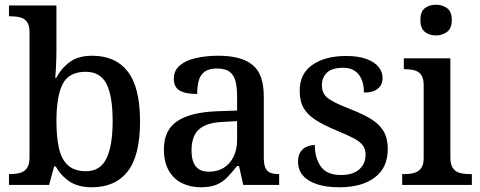

<svg xmlns="http://www.w3.org/2000/svg" viewBox="-20 -783 2033 813"><path d="M369 10Q311 10 274.5 -14.5Q238 -39 216 -78H209L188 0H18V-46H25Q47 -46 65 -51Q83 -56 94 -71Q105 -86 105 -117V-647Q105 -676 94 -690.5Q83 -705 65 -709.5Q47 -714 25 -714H18V-760H219V-580Q219 -563 218.5 -537.5Q218 -512 216.5 -488.5Q215 -465 214 -453H218Q241 -496 277 -521.5Q313 -547 370 -547Q469 -547 521 -480Q573 -413 573 -269Q573 -124 520.5 -57Q468 10 369 10ZM344 -58Q405 -58 431 -112.5Q457 -167 457 -270Q457 -376 431 -427.5Q405 -479 343 -479Q272 -479 245.5 -427.5Q219 -376 219 -269Q219 -201 230 -154Q241 -107 268.5 -82.5Q296 -58 344 -58Z M830 10Q786 10 750.5 -7.5Q715 -25 694.5 -61Q674 -97 674 -151Q674 -232 730.5 -270Q787 -308 901 -312L984 -315V-373Q984 -410 978 -436.5Q972 -463 953.5 -478Q935 -493 898 -493Q865 -493 846.5 -479.5Q828 -466 821.5 -441.5Q815 -417 815 -385Q766 -385 741 -399.5Q716 -414 716 -449Q716 -485 742 -506.5Q768 -528 811 -537.5Q854 -547 905 -547Q1001 -547 1049 -508.5Q1097 -470 1097 -375V-117Q1097 -89 1103 -74Q1109 -59 1122.5 -52.5Q1136 -46 1158 -46H1162V0H1010L992 -80H984Q962 -53 942.5 -32.5Q923 -12 897 -1Q871 10 830 10ZM864 -56Q901 -56 927.5 -72.5Q954 -89 969 -119.5Q984 -150 984 -191V-270L926 -267Q875 -265 845.5 -250.5Q816 -236 803.5 -210Q791 -184 791 -146Q791 -116 799 -96Q807 -76 823 -66Q839 -56 864 -56Z M1417 10Q1361 10 1322 -3Q1283 -16 1262.5 -40Q1242 -64 1242 -99Q1242 -126 1253.5 -141.5Q1265 -157 1281.5 -163Q1298 -169 1313 -169Q1313 -114 1338.5 -78Q1364 -42 1423 -42Q1475 -42 1501.5 -66Q1528 -90 1528 -127Q1528 -151 1517 -166.5Q1506 -182 1479.5 -196.5Q1453 -211 1406 -230Q1353 -252 1318 -274Q1283 -296 1266 -325Q1249 -354 1249 -399Q1249 -471 1303 -508.5Q1357 -546 1446 -546Q1498 -546 1532.5 -533Q1567 -520 1583.5 -499Q1600 -478 1600 -453Q1600 -424 1580 -407.5Q1560 -391 1521 -391Q1521 -440 1498.5 -468Q1476 -496 1433 -496Q1386 -496 1364.5 -475.5Q1343 -455 1343 -422Q1343 -385 1370.5 -365.5Q1398 -346 1466 -320Q1519 -299 1553.5 -277.5Q1588 -256 1605 -226Q1622 -196 1622 -152Q1622 -73 1567 -31.5Q1512 10 1417 10Z M1683 0V-46H1696Q1717 -46 1734.5 -51Q1752 -56 1763 -70.5Q1774 -85 1774 -114V-423Q1774 -452 1763 -466.5Q1752 -481 1734.5 -485.5Q1717 -490 1696 -490H1690V-536H1887V-117Q1887 -87 1897.5 -71.5Q1908 -56 1926 -51Q1944 -46 1966 -46H1978V0ZM1826 -633Q1798 -633 1779 -648Q1760 -663 1760 -698Q1760 -734 1779 -748.5Q1798 -763 1826 -763Q1853 -763 1873 -748.5Q1893 -734 1893 -698Q1893 -663 1873 -648Q1853 -633 1826 -633Z"/></svg>

Font: Noto Rashi Hebrew Medium
Style: Regular
Weight: 500
Version: Version 1.006